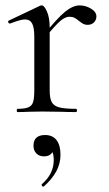

<svg xmlns="http://www.w3.org/2000/svg" viewBox="-20 -415 404 711"><path d="M275 -395Q297 -395 317 -383Q337 -371 337 -354Q337 -341 328 -332Q319 -323 304 -323Q295 -323 288.5 -326.5Q282 -330 273 -337Q264 -345 256 -349Q248 -353 237 -353Q222 -353 204 -338Q186 -323 143 -271L139 -282Q192 -348 221 -371.5Q250 -395 275 -395ZM45 -12Q72 -12 85 -17.5Q98 -23 102.5 -37Q107 -51 107 -81V-279Q107 -313 99 -328Q91 -343 72 -343Q56 -343 18 -328H16Q12 -328 10.5 -332.5Q9 -337 13 -339L129 -394Q131 -395 135 -395Q144 -395 154 -372Q164 -349 164 -313V-81Q164 -51 171.5 -37Q179 -23 199 -17.5Q219 -12 261 -12Q265 -12 265 -6Q265 0 261 0Q229 0 210 -1L136 -2L81 -1Q68 0 45 0Q42 0 42 -6Q42 -12 45 -12ZM140 276Q137 276 135 272.5Q133 269 135 267Q179 229 179 178Q179 158 174 149Q169 140 158 135L176 129Q178 146 169 155Q160 164 143 164Q125 164 114.5 153Q104 142 104 125Q104 85 147 85Q175 85 189.5 104Q204 123 204 158Q204 191 188.5 219.5Q173 248 143 275Q142 276 140 276Z"/></svg>

Font: Cormorant
Style: Regular
Weight: 400
Designer: Christian Thalmann (Catharsis Fonts)
Foundry: Catharsis Fonts
Version: Version 4.000